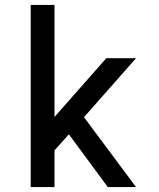

<svg xmlns="http://www.w3.org/2000/svg" viewBox="-20 -755 640 775"><path d="M104 0V-735H200V-283L409 -520H529L319 -282L529 0H415L258 -213L200 -148V0Z"/></svg>

Font: Iosevka Aile Medium
Style: Regular
Weight: 500
Designer: Belleve Invis
Foundry: Belleve Invis
Version: Version 27.3.5; ttfautohint (v1.8.4)